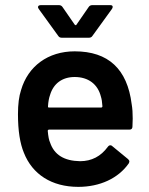

<svg xmlns="http://www.w3.org/2000/svg" viewBox="-20 -719 580 748"><path d="M271 -419C324 -419 361 -391 373 -343C376 -334 378 -322 379 -305C379 -302 377 -300 374 -300H171C168 -300 167 -301 167 -303V-305C168 -323 171 -338 175 -349C188 -393 222 -419 271 -419ZM493 -313C476 -450 402 -519 271 -519C167 -519 89 -461 62 -368C54 -344 50 -313 50 -274C50 -210 58 -160 73 -124C106 -40 181 9 285 9C369 9 441 -24 482 -83C483 -86 484 -88 484 -90C484 -93 482 -96 479 -99L417 -150C415 -152 413 -153 410 -153C406 -153 403 -151 400 -147C373 -110 337 -91 292 -91C230 -92 191 -116 175 -164C171 -172 168 -187 166 -209C166 -212 168 -214 171 -214H484C492 -214 496 -218 496 -226L497 -257C497 -278 496 -296 493 -313ZM207 -579C210 -574 215 -572 221 -572H326C332 -572 337 -574 340 -579L416 -684C418 -687 419 -690 419 -692C419 -697 416 -699 409 -699H339C333 -699 328 -696 325 -691L278 -623C277 -620 274 -620 271 -623L224 -691C221 -696 216 -699 210 -699H139C132 -699 128 -696 128 -691C128 -690 129 -687 131 -684Z"/></svg>

Font: Barlow SemiBold Numbers
Style: Regular
Weight: 600
Designer: Jeremy Tribby
Foundry: Tribby Type
Version: Version 1.408